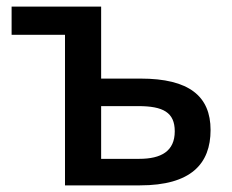

<svg xmlns="http://www.w3.org/2000/svg" viewBox="-20 -559 699 579"><path d="M285 -539H15V-454H176V0H402C556 0 615 -65 615 -167C615 -269 550 -322 404 -322H285ZM397 -239C472 -239 507 -220 507 -163C507 -103 466 -80 400 -80H285V-239Z"/></svg>

Font: Noto Sans Thai Medium
Style: Regular
Weight: 500
Designer: Monotype Design Team
Foundry: Monotype Imaging Inc.
Version: Version 1.901